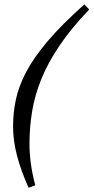

<svg xmlns="http://www.w3.org/2000/svg" viewBox="-20 -732 433 889"><path d="M393 -688Q309 -600 255 -520Q201 -440 170.8 -364.5Q140.5 -289 128.5 -215.2Q116.5 -141.5 116.5 -66.5Q116.5 -23 122.8 24.8Q129 72.5 143.5 126L112.5 137.5Q78 61 59.2 -9.5Q40.5 -80 40.5 -147Q40.5 -209.5 53.5 -271Q66.5 -332.5 101.2 -398.8Q136 -465 201 -541.8Q266 -618.5 370.5 -711.5Z"/></svg>

Font: Newsreader 16pt SemiBold
Style: Italic
Weight: 600
Italic angle: -17°
Designer: Hugues Gentile
Foundry: Production Type
Version: Version 1.003; ttfautohint (v1.8.3)